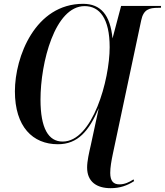

<svg xmlns="http://www.w3.org/2000/svg" viewBox="-20 -745 863 1005"><path d="M559 240C607 240 645 227 682 203L679 194C656 209 632 220 605 220C574 220 557 203 557 160C557 131 563 97 571 59L719 -638C731 -696 761 -704 808 -704H822L823 -714H614L569 -544C557 -667 507 -725 415 -725C165 -725 58 -449 58 -267C58 -82 151 10 283 10C388 10 446 -60 497 -179L455 16C446 55 436 98 436 132C436 207 487 240 559 240ZM308 -4C233 -4 192 -74 192 -224C192 -417 267 -713 423 -713C501 -713 554 -649 554 -498C554 -327 465 -4 308 -4Z"/></svg>

Font: Noto Serif Display SemiCondensed SemiBold
Style: Italic
Weight: 600
Width: 4
Italic angle: -12°
Designer: Monotype Design Team
Foundry: Monotype Imaging Inc.
Version: Version 2.009